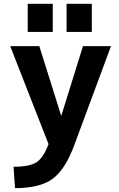

<svg xmlns="http://www.w3.org/2000/svg" viewBox="-20 -768 630 1018"><path d="M59.6 229.5 51.8 116.2Q137.7 116.2 174.3 91.8Q210.9 67.4 237.3 -3.9L34.2 -523.4H188.5L304.7 -153.3L419.9 -523.4H568.4L374 1Q326.2 130.9 258.8 180.2Q191.4 229.5 59.6 229.5ZM127 -598.6V-748H259.8V-598.6ZM333 -598.6V-748H466.8V-598.6Z"/></svg>

Font: Gen Shin Gothic Bold
Style: Bold
Weight: 700
Designer: [Source Han Sans]
Ryoko NISHIZUKA  (kana & ideographs); Paul D. Hunt (Latin, Greek & Cyrillic); Wenlong ZHANG  (bopomofo
Version: Version 1.002.20150607